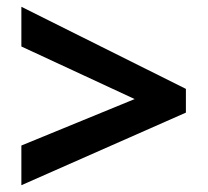

<svg xmlns="http://www.w3.org/2000/svg" viewBox="-20 -645 612 566"><path d="M377 -353 43 -508V-625L528 -383V-313L43 -99V-216Z"/></svg>

Font: Noto Sans Adlam Unjoined New
Style: Bold
Weight: 700
Designer: Mark Jamra, Neil Patel
Foundry: JamraPatel LLC
Version: Version 3.000